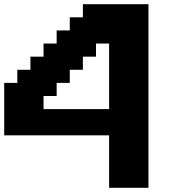

<svg xmlns="http://www.w3.org/2000/svg" viewBox="-20 -895 852 915"><path d="M500 0H687.5V-875H375V-812.5H312.5V-750H250V-687.5H187.5V-625H125V-562.5H62.5V-500H0V-250H500ZM500 -375H187.5V-437.5H250V-500H312.5V-562.5H375V-625H437.5V-687.5H500Z"/></svg>

Font: Faithful 32x
Style: Semibold
Weight: 400
Foundry: Faithful Resource Pack
Version: Version 1.0; January 27, 2023